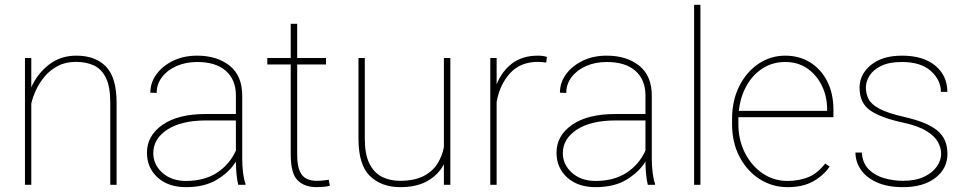

<svg xmlns="http://www.w3.org/2000/svg" viewBox="-20 -770 4029 800"><path d="M296.4 -512.2Q253.4 -512.2 220.9 -495.1Q188.5 -478 166 -451.2Q143.6 -424.3 129.9 -394.3Q116.2 -364.3 110.4 -338.4V0H84V-528.3H110.4V-405.8Q134.3 -461.4 182.9 -499.8Q231.4 -538.1 297.9 -538.1Q377.9 -538.1 421.9 -492.4Q465.8 -446.8 465.8 -341.8V0H439.5V-341.8Q439.5 -409.2 421.1 -446Q402.8 -482.9 370.6 -497.6Q338.4 -512.2 296.4 -512.2Z M972.7 0Q967.8 -19 965.3 -45.7Q962.9 -72.3 962.9 -96.7Q936.5 -53.7 885 -22Q833.5 9.8 754.9 9.8Q681.2 9.8 636.7 -30.5Q592.3 -70.8 592.3 -133.8Q592.3 -204.6 657 -249.8Q721.7 -294.9 836.4 -294.9H962.9V-372.1Q962.9 -438 920.9 -474.9Q878.9 -511.7 801.8 -511.7Q753.9 -511.7 715.6 -494.9Q677.2 -478 655 -448.7Q632.8 -419.4 632.8 -382.8L606.4 -383.8Q606.4 -425.3 631.6 -460.2Q656.7 -495.1 700.9 -516.6Q745.1 -538.1 801.8 -538.1Q884.3 -538.1 936.8 -496.3Q989.3 -454.6 989.3 -371.1V-106.4Q989.3 -78.1 992.9 -49.3Q996.6 -20.5 1002.9 -4.4V0ZM754.9 -16.1Q831.5 -16.1 884 -50.3Q936.5 -84.5 962.9 -142.6V-268.1H837.9Q735.8 -268.1 677.2 -230Q618.7 -191.9 618.7 -131.8Q618.7 -84 656.7 -50Q694.8 -16.1 754.9 -16.1Z M1338.4 -528.3V-501.5H1218.3V-126.5Q1218.3 -80.1 1229.2 -56.4Q1240.2 -32.7 1258.5 -24.7Q1276.9 -16.6 1297.9 -16.6Q1313 -16.6 1324.7 -17.8Q1336.4 -19 1350.1 -21L1354.5 3.9Q1343.8 7.3 1326.7 8.5Q1309.6 9.8 1299.3 9.8Q1249 9.8 1220.2 -18.6Q1191.4 -46.9 1191.4 -126.5V-501.5H1093.8V-528.3H1191.4V-670.9H1218.3V-528.3Z M1829.6 0V-85.4Q1806.2 -41.5 1761.2 -15.9Q1716.3 9.8 1647.5 9.8Q1569.8 9.8 1521.7 -36.4Q1473.6 -82.5 1473.6 -192.9V-528.3H1500V-191.9Q1500 -127.4 1519 -88.9Q1538.1 -50.3 1571.3 -33.4Q1604.5 -16.6 1646.5 -16.6Q1705.1 -16.6 1743.2 -35.6Q1781.2 -54.7 1801.8 -86.7Q1822.3 -118.7 1829.6 -156.7V-528.3H1856.4V0Z M2258.8 -532.7 2255.9 -509.3Q2248 -510.3 2239.5 -511.2Q2231 -512.2 2221.7 -512.2Q2147.9 -512.2 2105 -464.6Q2062 -417 2049.3 -345.7V0H2022.9V-528.3H2049.3V-418.5Q2071.3 -473.6 2114 -505.9Q2156.7 -538.1 2221.7 -538.1Q2233.9 -538.1 2243.2 -536.6Q2252.4 -535.2 2258.8 -532.7Z M2679.2 0Q2674.3 -19 2671.9 -45.7Q2669.4 -72.3 2669.4 -96.7Q2643.1 -53.7 2591.6 -22Q2540 9.8 2461.4 9.8Q2387.7 9.8 2343.3 -30.5Q2298.8 -70.8 2298.8 -133.8Q2298.8 -204.6 2363.5 -249.8Q2428.2 -294.9 2543 -294.9H2669.4V-372.1Q2669.4 -438 2627.4 -474.9Q2585.4 -511.7 2508.3 -511.7Q2460.4 -511.7 2422.1 -494.9Q2383.8 -478 2361.6 -448.7Q2339.4 -419.4 2339.4 -382.8L2313 -383.8Q2313 -425.3 2338.1 -460.2Q2363.3 -495.1 2407.5 -516.6Q2451.7 -538.1 2508.3 -538.1Q2590.8 -538.1 2643.3 -496.3Q2695.8 -454.6 2695.8 -371.1V-106.4Q2695.8 -78.1 2699.5 -49.3Q2703.1 -20.5 2709.5 -4.4V0ZM2461.4 -16.1Q2538.1 -16.1 2590.6 -50.3Q2643.1 -84.5 2669.4 -142.6V-268.1H2544.4Q2442.4 -268.1 2383.8 -230Q2325.2 -191.9 2325.2 -131.8Q2325.2 -84 2363.3 -50Q2401.4 -16.1 2461.4 -16.1Z M2898.4 -750V0H2872.1V-750Z M3261.7 9.8Q3197.8 9.8 3145 -23.9Q3092.3 -57.6 3061.3 -116.9Q3030.3 -176.3 3030.3 -252.9V-274.4Q3030.3 -351.6 3060.3 -411.1Q3090.3 -470.7 3140.6 -504.4Q3190.9 -538.1 3252 -538.1Q3310.5 -538.1 3356 -509.8Q3401.4 -481.4 3427 -430.7Q3452.6 -379.9 3452.6 -312.5V-281.7H3056.6Q3056.6 -278.3 3056.6 -274.4V-252.9Q3056.6 -187 3083.7 -133.3Q3110.8 -79.6 3157.2 -47.9Q3203.6 -16.1 3261.7 -16.1Q3307.1 -16.1 3346.4 -31.2Q3385.7 -46.4 3418.5 -88.9L3437 -75.7Q3410.6 -38.1 3367.9 -14.2Q3325.2 9.8 3261.7 9.8ZM3252 -511.7Q3198.7 -511.7 3157.2 -484.9Q3115.7 -458 3090.1 -411.9Q3064.5 -365.7 3058.6 -308.1H3426.3V-314.5Q3426.3 -367.7 3404.8 -412.4Q3383.3 -457 3344.2 -484.4Q3305.2 -511.7 3252 -511.7Z M3901.4 -129.4Q3901.4 -153.3 3888.2 -178Q3875 -202.6 3840.3 -224.1Q3805.7 -245.6 3740.2 -259.8Q3651.9 -278.8 3606.7 -309.3Q3561.5 -339.8 3561.5 -404.8Q3561.5 -460 3608.6 -499Q3655.8 -538.1 3738.3 -538.1Q3827.1 -538.1 3877.2 -496.3Q3927.2 -454.6 3927.2 -387.2H3900.4Q3900.4 -436.5 3858.6 -474.1Q3816.9 -511.7 3738.3 -511.7Q3685.1 -511.7 3651.9 -495.6Q3618.7 -479.5 3603.3 -455.1Q3587.9 -430.7 3587.9 -405.8Q3587.9 -378.9 3599.4 -356.7Q3610.8 -334.5 3645.3 -316.4Q3679.7 -298.3 3748 -282.7Q3842.8 -261.2 3885.3 -226.3Q3927.7 -191.4 3927.7 -128.9Q3927.7 -67.9 3877.7 -29.1Q3827.6 9.8 3742.2 9.8Q3678.2 9.8 3634 -10Q3589.8 -29.8 3567.1 -62.7Q3544.4 -95.7 3544.4 -134.3H3570.8Q3574.2 -88.9 3600.8 -63.2Q3627.4 -37.6 3665.8 -27.1Q3704.1 -16.6 3742.2 -16.6Q3794.4 -16.6 3829.8 -33.2Q3865.2 -49.8 3883.3 -75.9Q3901.4 -102.1 3901.4 -129.4Z"/></svg>

Font: Vazirmatn RD UI Thin
Style: Regular
Weight: 100
Designer: Saber Rastikerdar
Foundry: Saber Rastikerdar
Version: Version 33.003